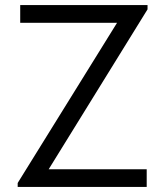

<svg xmlns="http://www.w3.org/2000/svg" viewBox="-20 -740 654 760"><path d="M50 0V-15.7L443.3 -649.7H60V-720H564V-703L172.7 -70H560.7V0Z"/></svg>

Font: Manrope ExtraLight
Style: Regular
Weight: 200
Designer: Mikhail Sharanda
Foundry: Mikhail Sharanda
Version: Version 4.505